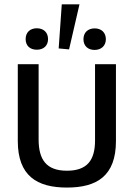

<svg xmlns="http://www.w3.org/2000/svg" viewBox="-20 -844 600 874"><path d="M284.7 9.8C421.4 9.8 507.8 -43.5 507.8 -202.1V-551.8H412.6V-204.6C412.6 -114.3 376.5 -66.9 284.7 -66.9C190.9 -66.9 155.8 -117.2 155.8 -209.5V-551.8H61V-202.1C61 -43.9 147.9 9.8 284.7 9.8ZM147.5 -617.7C178.7 -617.7 198.7 -636.2 198.7 -666C198.7 -696.3 178.7 -715.3 147.5 -715.3C116.7 -715.3 96.7 -696.3 96.7 -666C96.7 -635.7 116.7 -617.7 147.5 -617.7ZM294.4 -619.1 341.8 -824.2H261.2L247.1 -623.5ZM410.6 -616.7C440.4 -616.7 461.9 -635.3 461.9 -665.5C461.9 -695.8 441.4 -714.8 411.1 -714.8C380.4 -714.8 359.9 -696.3 359.9 -665.5C359.9 -635.7 379.4 -616.7 410.6 -616.7Z"/></svg>

Font: Winston
Style: Regular
Weight: 400
Designer: Vernon Adams, Kim Jin-seong, David Berlow, Cristiano Sobral
Foundry: The Winston Project Authors
Version: Version 3.004